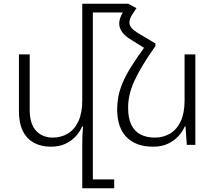

<svg xmlns="http://www.w3.org/2000/svg" viewBox="-20 -780 1159 1034"><path d="M480 186H595V234H423V-1Q423 -27 424 -50.5Q425 -74 427 -99H422Q411 -71 388 -46Q365 -21 332 -5.5Q299 10 253 10Q202 10 163 -11Q124 -32 103 -74.5Q82 -117 82 -180V-487H140V-189Q140 -112 174.5 -75.5Q209 -39 264 -39Q310 -39 346 -61Q382 -83 402.5 -127.5Q423 -172 423 -239V-760H480ZM430 -760H670V-713H430ZM759 -527 783 -562 817 -546V-532Q774 -471 746 -424Q718 -377 701.5 -339.5Q685 -302 677.5 -268Q670 -234 670 -199Q670 -144 687 -108.5Q704 -73 736.5 -56Q769 -39 814 -39Q860 -39 896.5 -61Q933 -83 953.5 -127.5Q974 -172 974 -239V-487H1032V0H986L979 -99H975Q963 -71 940 -46Q917 -21 883.5 -5.5Q850 10 805 10Q712 10 661.5 -41.5Q611 -93 611 -192Q611 -225 617 -258Q623 -291 638.5 -329.5Q654 -368 683.5 -416Q713 -464 759 -527ZM817 -546 758 -521 686 -566Q654 -585 638 -607Q622 -629 622 -653Q622 -667 627 -682Q632 -697 641 -712L670 -760L715 -736L691 -700Q684 -689 680.5 -678.5Q677 -668 677 -659Q677 -643 688.5 -629.5Q700 -616 723 -602Z"/></svg>

Font: Noto Sans Armenian Light
Style: Regular
Weight: 300
Designer: Monotype Design Team
Foundry: Monotype Imaging Inc.
Version: Version 2.007